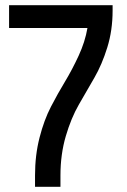

<svg xmlns="http://www.w3.org/2000/svg" viewBox="-20 -720 489 740"><path d="M414 -700V-679Q414 -603 393.5 -537Q373 -471 343.5 -420Q314 -369 284 -317Q254 -265 233.5 -195Q213 -125 213 -44V0H115V-44Q115 -122 132.5 -190Q150 -258 176.5 -309Q203 -360 230.5 -405.5Q258 -451 283 -505Q308 -559 317 -612H15V-700Z"/></svg>

Font: Baumans
Style: Regular
Weight: 400
Designer: Henadij Zarechnjuk
Foundry: Cyreal (www.cyreal.org)
Version: Version 001.001